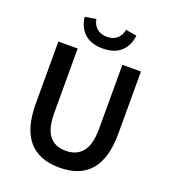

<svg xmlns="http://www.w3.org/2000/svg" viewBox="-153 -958 960 1082"><g transform="rotate(20 327.5 -417.0)"><path d="M328.1 12.2Q80.1 12.2 80.1 -280.8V-653.8H195.8V-272Q195.8 -173.3 230.2 -131.1Q264.6 -88.9 328.1 -88.9Q392.6 -88.9 428.2 -131.3Q463.9 -173.8 463.9 -272V-653.8H575.2V-280.8Q575.2 12.2 328.1 12.2ZM171.9 -835 237.8 -846.2Q243.7 -812 266.8 -792Q290 -772 327.1 -772Q364.3 -772 387.2 -792Q410.2 -812 416 -846.2L481.9 -835Q475.1 -773.4 436 -737.8Q397 -702.1 327.1 -702.1Q257.3 -702.1 218 -737.8Q178.7 -773.4 171.9 -835Z"/></g></svg>

Font: Source Sans 3 Semibold
Style: Regular
Weight: 600
Designer: Paul D. Hunt
Foundry: Adobe
Version: Version 3.052;hotconv 1.1.0;makeotfexe 2.6.0